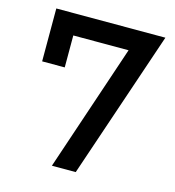

<svg xmlns="http://www.w3.org/2000/svg" viewBox="-104 -782 794 870"><g transform="rotate(15 293.0 -346.5)"><path d="M218.3 0 418.5 -595.2H159.2V-445.3H53.2V-693.4H564.9L330.1 0Z"/></g></svg>

Font: Caskaydia Cove Medium
Style: Regular
Weight: 500
Monospace: yes
Designer: Aaron Bell
Foundry: Saja Typeworks
Version: Version 4.300; ttfautohint (v1.8.3)